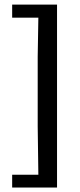

<svg xmlns="http://www.w3.org/2000/svg" viewBox="-20 -722 355 848"><path d="M33.7 106.4V49.8H149.4L146.5 -164.6V-471.7L149.4 -644H33.7V-701.7H231.9V106.4Z"/></svg>

Font: Mako
Style: Regular
Weight: 400
Designer: vernon adams
Foundry: vernon adams
Version: Version 1.000